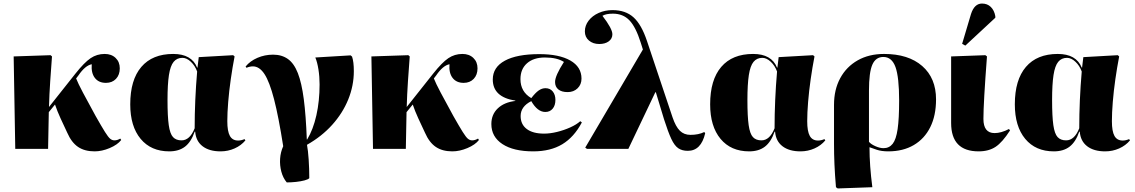

<svg xmlns="http://www.w3.org/2000/svg" viewBox="-20 -839 6395 1082"><path d="M513 14Q457 14 420 -11Q383 -36 359 -91Q341 -129 321.5 -171.5Q302 -214 290 -250L255 -207L251 0H66L57 -521L265 -528L273 -521Q268 -456 263 -381.5Q258 -307 256 -236L405 -424Q455 -487 490.5 -511Q526 -535 570 -535Q608 -535 631.5 -512.5Q655 -490 655 -454Q655 -417 633.5 -394.5Q612 -372 577 -372Q536 -372 514.5 -400Q493 -428 497 -477Q460 -470 422 -414L409 -397Q419 -371 447.5 -317Q476 -263 519 -185Q553 -125 571.5 -95.5Q590 -66 601 -57Q612 -48 625 -48Q641 -48 658 -58L663 -50Q642 -23 598 -4.5Q554 14 513 14Z M934 14Q831 14 772.5 -56.5Q714 -127 714 -251Q714 -389 776.5 -462Q839 -535 956 -535Q1060 -535 1091 -458H1093L1100 -517L1294 -528L1302 -521Q1290 -459 1280.5 -392.5Q1271 -326 1266 -264.5Q1261 -203 1261 -156Q1261 -99 1275.5 -73Q1290 -47 1322 -47Q1339 -47 1358 -55L1363 -48Q1339 -19 1302 -2.5Q1265 14 1223 14Q1159 14 1121.5 -15Q1084 -44 1080 -97H1077Q1057 -39 1022.5 -12.5Q988 14 934 14ZM1003 -48Q1050 -48 1077 -116Q1077 -273 1091 -436Q1079 -469 1055.5 -491Q1032 -513 1008 -513Q977 -513 958.5 -490.5Q940 -468 932 -416Q924 -364 924 -275Q924 -183 931 -134Q938 -85 955 -66.5Q972 -48 1003 -48Z M1596 189Q1575 164 1565.5 128.5Q1556 93 1558.5 55.5Q1561 18 1576 -15Q1550 -181 1524.5 -279.5Q1499 -378 1470.5 -421.5Q1442 -465 1405 -465Q1388 -465 1369 -457L1364 -464Q1389 -495 1430.5 -513Q1472 -531 1519 -531Q1568 -531 1602.5 -506.5Q1637 -482 1658.5 -427Q1680 -372 1692 -280Q1704 -188 1709 -53H1711Q1745 -109 1763 -189.5Q1781 -270 1781 -363Q1781 -407 1774.5 -448Q1768 -489 1757 -515L1956 -527L1964 -520Q1974 -491 1974 -438Q1974 -356 1942.5 -278.5Q1911 -201 1852 -135.5Q1793 -70 1710 -23Q1716 8 1719.5 60Q1723 112 1723 165Q1717 172 1696.5 177.5Q1676 183 1649 186Q1622 189 1596 189Z M2529 14Q2473 14 2436 -11Q2399 -36 2375 -91Q2357 -129 2337.5 -171.5Q2318 -214 2306 -250L2271 -207L2267 0H2082L2073 -521L2281 -528L2289 -521Q2284 -456 2279 -381.5Q2274 -307 2272 -236L2421 -424Q2471 -487 2506.5 -511Q2542 -535 2586 -535Q2624 -535 2647.5 -512.5Q2671 -490 2671 -454Q2671 -417 2649.5 -394.5Q2628 -372 2593 -372Q2552 -372 2530.5 -400Q2509 -428 2513 -477Q2476 -470 2438 -414L2425 -397Q2435 -371 2463.5 -317Q2492 -263 2535 -185Q2569 -125 2587.5 -95.5Q2606 -66 2617 -57Q2628 -48 2641 -48Q2657 -48 2674 -58L2679 -50Q2658 -23 2614 -4.5Q2570 14 2529 14Z M2985 14Q2874 14 2811.5 -27Q2749 -68 2749 -140Q2749 -194 2785.5 -228.5Q2822 -263 2884 -270V-272Q2757 -292 2757 -391Q2757 -460 2825 -497Q2893 -534 3019 -534Q3131 -534 3194 -498Q3257 -462 3257 -396Q3257 -363 3235 -341.5Q3213 -320 3179 -320Q3145 -320 3126.5 -335Q3108 -350 3108 -377Q3108 -412 3158 -490Q3119 -515 3051 -515Q2987 -515 2950 -482.5Q2913 -450 2913 -393Q2913 -322 2974 -286Q2997 -316 3015.5 -329Q3034 -342 3054 -342Q3080 -342 3095 -323.5Q3110 -305 3110 -276Q3110 -245 3094.5 -226.5Q3079 -208 3053 -208Q3009 -208 2974 -269Q2914 -239 2914 -185Q2914 -138 2948.5 -112Q2983 -86 3046 -86Q3080 -86 3119 -95.5Q3158 -105 3193.5 -121Q3229 -137 3250 -156L3259 -149Q3215 -66 3148.5 -26Q3082 14 2985 14Z M3949 -95 3954 -88Q3931 11 3856 11Q3824 11 3802.5 -3.5Q3781 -18 3763 -56.5Q3745 -95 3722 -167L3676 -319H3673L3521 0H3288L3278 -7L3603 -560L3591 -598Q3563 -687 3527 -724.5Q3491 -762 3434 -762Q3395 -762 3375 -750Q3431 -677 3431 -646Q3431 -621 3410.5 -606Q3390 -591 3357 -591Q3322 -591 3299 -610.5Q3276 -630 3276 -662Q3276 -695 3297 -722.5Q3318 -750 3353.5 -766Q3389 -782 3432 -782Q3505 -782 3550 -741.5Q3595 -701 3626 -608L3770 -178Q3788 -125 3811.5 -102Q3835 -79 3871 -79Q3917 -79 3949 -95Z M4202 14Q4099 14 4040.5 -56.5Q3982 -127 3982 -251Q3982 -389 4044.5 -462Q4107 -535 4224 -535Q4328 -535 4359 -458H4361L4368 -517L4562 -528L4570 -521Q4558 -459 4548.5 -392.5Q4539 -326 4534 -264.5Q4529 -203 4529 -156Q4529 -99 4543.5 -73Q4558 -47 4590 -47Q4607 -47 4626 -55L4631 -48Q4607 -19 4570 -2.5Q4533 14 4491 14Q4427 14 4389.5 -15Q4352 -44 4348 -97H4345Q4325 -39 4290.5 -12.5Q4256 14 4202 14ZM4271 -48Q4318 -48 4345 -116Q4345 -273 4359 -436Q4347 -469 4323.5 -491Q4300 -513 4276 -513Q4245 -513 4226.5 -490.5Q4208 -468 4200 -416Q4192 -364 4192 -275Q4192 -183 4199 -134Q4206 -85 4223 -66.5Q4240 -48 4271 -48Z M4701 223 4691 216Q4685 145 4682.5 87Q4680 29 4680 -27V-248Q4680 -334 4715 -398.5Q4750 -463 4813.5 -499Q4877 -535 4962 -535Q5099 -535 5177 -467Q5255 -399 5255 -279Q5255 -188 5222.5 -122.5Q5190 -57 5129.5 -21.5Q5069 14 4986 14Q4948 14 4921 5Q4894 -4 4881 -9H4880Q4880 94 4896 216ZM4959 -4Q4991 -4 5010.5 -28.5Q5030 -53 5038.5 -111.5Q5047 -170 5047 -272Q5047 -404 5026.5 -461Q5006 -518 4958 -518Q4915 -518 4896 -474.5Q4877 -431 4877 -328V-40Q4887 -27 4912.5 -15.5Q4938 -4 4959 -4Z M5495 14Q5340 14 5340 -146Q5340 -158 5340 -189Q5340 -220 5340 -260.5Q5340 -301 5340 -344.5Q5340 -388 5340 -426Q5340 -464 5340 -490Q5340 -516 5340 -521L5533 -528L5542 -521Q5522 -258 5522 -169Q5522 -89 5585 -89Q5622 -89 5666 -112L5672 -104Q5629 -37 5590.5 -11.5Q5552 14 5495 14ZM5420 -582 5402 -592 5452 -760Q5471 -819 5514 -819Q5544 -819 5563.5 -800Q5583 -781 5589 -748V-739Z M5919 14Q5816 14 5757.5 -56.5Q5699 -127 5699 -251Q5699 -389 5761.5 -462Q5824 -535 5941 -535Q6045 -535 6076 -458H6078L6085 -517L6279 -528L6287 -521Q6275 -459 6265.5 -392.5Q6256 -326 6251 -264.5Q6246 -203 6246 -156Q6246 -99 6260.5 -73Q6275 -47 6307 -47Q6324 -47 6343 -55L6348 -48Q6324 -19 6287 -2.5Q6250 14 6208 14Q6144 14 6106.5 -15Q6069 -44 6065 -97H6062Q6042 -39 6007.5 -12.5Q5973 14 5919 14ZM5988 -48Q6035 -48 6062 -116Q6062 -273 6076 -436Q6064 -469 6040.5 -491Q6017 -513 5993 -513Q5962 -513 5943.5 -490.5Q5925 -468 5917 -416Q5909 -364 5909 -275Q5909 -183 5916 -134Q5923 -85 5940 -66.5Q5957 -48 5988 -48Z"/></svg>

Font: Literata 72pt ExtraBold
Style: Regular
Weight: 800
Designer: Latin by Veronika Burian and Jose Scaglione. Greek by Irene Vlachou. Cyrillic by Vera Evstafieva.
Foundry: TypeTogether
Version: Version 3.002